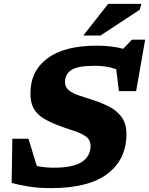

<svg xmlns="http://www.w3.org/2000/svg" viewBox="-20 -955 767 988"><path d="M630.5 -264.5Q630.5 -135 533.5 -61Q436.5 13 242 13Q177.5 13 127 4.8Q76.5 -3.5 40 -13.5L43.5 -241H126.5L169.5 -100.5Q190 -96.5 212.2 -94.2Q234.5 -92 257.5 -92Q355.5 -92 400.8 -121.5Q446 -151 446 -204.5Q446 -236 420.8 -253.5Q395.5 -271 356 -283.2Q316.5 -295.5 274.5 -312Q232.5 -328 201.5 -347.5Q170.5 -367 153.5 -396.8Q136.5 -426.5 136.5 -474Q136.5 -589.5 224 -654.8Q311.5 -720 478 -720Q554.5 -720 614 -704L659 -751H727L680.5 -486H592L578 -599Q529 -616.5 469.5 -616.5Q379 -616.5 346.8 -594.5Q314.5 -572.5 314.5 -533.5Q314.5 -506.5 333.8 -490.8Q353 -475 386.2 -463.8Q419.5 -452.5 461 -439.5Q503 -426 541.8 -406.2Q580.5 -386.5 605.5 -353Q630.5 -319.5 630.5 -264.5ZM408.5 -772 536.5 -935H708L698.5 -904.5L497 -772Z"/></svg>

Font: Newsreader 6pt
Style: Bold Italic
Weight: 700
Italic angle: -17°
Designer: Hugues Gentile
Foundry: Production Type
Version: Version 1.003; ttfautohint (v1.8.3)